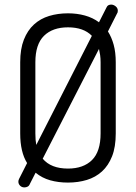

<svg xmlns="http://www.w3.org/2000/svg" viewBox="-20 -789 592 836"><path d="M464 -769Q474 -769 483.5 -761.5Q493 -754 493 -742Q493 -734 489 -729L450 -652Q466 -627 475 -594Q484 -561 484 -518V-208Q484 -149 468 -108.5Q452 -68 424 -42.5Q396 -17 358 -5.5Q320 6 276 6Q234 6 198.5 -4Q163 -14 135 -37L110 12Q107 20 100.5 23.5Q94 27 86 27Q75 27 67.5 19.5Q60 12 60 2Q60 -4 63 -10L98 -79Q68 -127 68 -208V-518Q68 -576 84 -616.5Q100 -657 128 -682.5Q156 -708 194 -719.5Q232 -731 276 -731Q315 -731 349.5 -721.5Q384 -712 411 -692L444 -757Q447 -764 452.5 -766.5Q458 -769 464 -769ZM418 -518Q418 -535 416 -549Q414 -563 411 -576L166 -98Q202 -55 276 -55Q343 -55 380.5 -92Q418 -129 418 -208ZM134 -208Q134 -178 138 -158L380 -633Q344 -670 276 -670Q209 -670 171.5 -633Q134 -596 134 -518Z"/></svg>

Font: Dosis
Style: Book
Weight: 400
Designer: EdgarTolentino, PabloImpallari, IginoMarini
Foundry: EdgarTolentino, PabloImpallari, IginoMarini
Version: Version 1.007